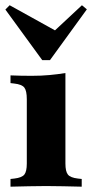

<svg xmlns="http://www.w3.org/2000/svg" viewBox="-21 -702 346 722"><path d="M79.8 -209.7V-329Q79.8 -360.5 70.6 -372.6Q61.3 -384.7 32.3 -387.9L18.5 -389.5V-418.5Q40.3 -417.7 58.1 -417.3Q75.8 -416.9 98.4 -416.9Q134.7 -416.9 165.3 -419.8Q196 -422.6 225 -427.4V-418.5V-209.7ZM152.4 -2.4Q117.7 -2.4 87.1 -1.6Q56.5 -0.8 18.5 0V-29L33.1 -30.6Q61.3 -33.9 70.6 -45.6Q79.8 -57.3 79.8 -87.1V-209.7H225V-87.1Q225 -57.3 234.3 -45.6Q243.5 -33.9 271.8 -30.6L286.3 -29V0Q248.4 -0.8 217.7 -1.6Q187.1 -2.4 152.4 -2.4ZM287.1 -682.3 305.6 -666.9 166.9 -475.8H137.9L-0.8 -666.1L15.3 -682.3L208.9 -575L157.3 -561.3Z"/></svg>

Font: Playfair 5pt SemiExpanded Light Black
Style: Regular
Weight: 900
Version: Version 2.203